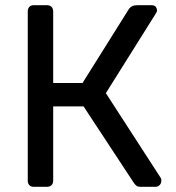

<svg xmlns="http://www.w3.org/2000/svg" viewBox="-20 -720 680 740"><path d="M110 0Q99 0 93 -6.5Q87 -13 87 -23V-676Q87 -687 93 -693.5Q99 -700 110 -700H161Q172 -700 178.5 -693.5Q185 -687 185 -676V-400H298L476 -684Q481 -692 489 -696Q497 -700 510 -700H564Q575 -700 580 -694Q585 -688 585 -680Q585 -674 580 -667L388 -361L599 -35Q602 -31 602 -24Q602 -14 595.5 -7Q589 0 579 0H522Q511 0 505.5 -4.5Q500 -9 496 -15L302 -310H185V-23Q185 -13 178.5 -6.5Q172 0 161 0Z"/></svg>

Font: RubikRegular
Style: Regular
Weight: 400
Designer: Hubert and Fischer
Foundry: Hubert and Fischer
Version: Version 2.300;gftools[0.9.30]